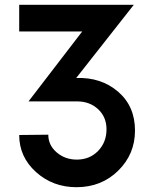

<svg xmlns="http://www.w3.org/2000/svg" viewBox="-20 -770 654 800"><path d="M297.5 -445Q401.2 -448.8 471.9 -388.1Q542.5 -327.5 542.5 -226.2Q542.5 -127.5 472.5 -58.8Q402.5 10 298.8 10Q200 10 130 -53.1Q60 -116.2 60 -207.5L181.2 -208.8Q181.2 -165 216.2 -135Q251.2 -105 300 -105Q353.8 -105 388.8 -141.2Q423.8 -177.5 423.8 -231.2Q423.8 -282.5 388.8 -315Q353.8 -347.5 301.2 -347.5H102.5H98.8L322.5 -638.8H60V-750H537.5Z"/></svg>

Font: Now Alt Medium
Style: Regular
Weight: 500
Designer: Alfredo Marco Pradil
Foundry: Alfredo Marco Pradil
Version: Version 1.002;PS 001.002;hotconv 1.0.88;makeotf.lib2.5.64775